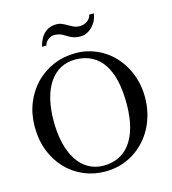

<svg xmlns="http://www.w3.org/2000/svg" viewBox="-127 -972 976 1090"><g transform="rotate(-15 361.5 -427.0)"><path d="M683.1 -335Q683.1 -285.2 671.9 -239.5Q660.6 -193.8 639.9 -155Q619.1 -116.2 589.8 -84.7Q560.5 -53.2 524.4 -30.8Q488.3 -8.3 446.3 3.7Q404.3 15.6 357.9 15.6Q290.5 15.6 231.7 -9.5Q172.9 -34.7 128.9 -80.6Q85 -126.5 59.8 -190.7Q34.7 -254.9 34.7 -333Q34.7 -407.2 60.1 -470.5Q85.4 -533.7 130.1 -579.8Q174.8 -626 235.4 -651.9Q295.9 -677.7 366.7 -677.7Q410.2 -677.7 450.4 -666Q490.7 -654.3 525.9 -632.8Q561 -611.3 589.8 -580.6Q618.7 -549.8 639.4 -511.7Q660.2 -473.6 671.6 -429.2Q683.1 -384.8 683.1 -335ZM572.8 -322.3Q573.2 -397.9 560.1 -457.5Q546.9 -517.1 519.8 -558.1Q492.7 -599.1 451.9 -620.8Q411.1 -642.6 356 -643.1Q306.2 -643.1 267.3 -621.8Q228.5 -600.6 201.7 -560.8Q174.8 -521 160.9 -464.1Q147 -407.2 147 -335.9Q147 -265.6 160.6 -207.5Q174.3 -149.4 200.7 -107.7Q227.1 -65.9 266.4 -42.7Q305.7 -19.5 356.9 -19Q404.3 -19 443.8 -37.1Q483.4 -55.2 512 -92.5Q540.5 -129.9 556.4 -187Q572.3 -244.1 572.8 -322.3ZM525.4 -868.7Q523.4 -848.6 514.4 -829.3Q505.4 -810.1 491.2 -795.2Q477.1 -780.3 458.7 -771Q440.4 -761.7 419.4 -761.7Q401.4 -761.7 387.9 -765.1Q374.5 -768.6 363.8 -773.7Q353 -778.8 344 -784.9Q335 -791 325 -796.1Q314.9 -801.3 303 -804.7Q291 -808.1 274.9 -808.1Q265.1 -808.1 255.4 -804Q245.6 -799.8 237.8 -793.2Q230 -786.6 224.6 -778.3Q219.2 -770 218.3 -761.7H192.4Q197.8 -783.2 206.8 -802Q215.8 -820.8 229.2 -834.5Q242.7 -848.1 261.2 -856Q279.8 -863.8 303.2 -863.8Q322.3 -863.8 337.2 -856.9Q352.1 -850.1 366.5 -841.6Q380.9 -833 396 -826.2Q411.1 -819.3 430.2 -819.3Q441.9 -819.3 453.1 -822.5Q464.4 -825.7 473.6 -832Q482.9 -838.4 489.5 -847.7Q496.1 -856.9 499 -868.7Z"/></g></svg>

Font: Doulos SIL Afr
Style: Regular
Weight: 400
Designer: Walt Agee, Victor Gaultney, Peter Martin, Debbi Hosken, Becca Hirsbrunner
Foundry: SIL International
Version: Version 5.000